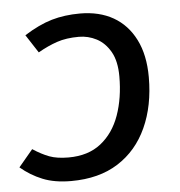

<svg xmlns="http://www.w3.org/2000/svg" viewBox="-45 -582 597 637"><g transform="rotate(-5 254.0 -263.5)"><path d="M244 -539.1Q308.1 -539.1 354.7 -512.6Q401.3 -486 427.3 -434.5Q453.4 -382.9 453.4 -308.9Q453.4 -213.9 420.3 -141.4Q387.3 -68.9 323.7 -28.4Q260.1 12.1 167 12.1Q111.9 12.1 72.3 -4Q32.7 -20 -0.3 -48L47.1 -104.6Q76.1 -85.6 101.5 -76.1Q127 -66.6 165 -66.6Q230.8 -66.6 273.1 -100Q315.5 -133.4 335.9 -190.7Q356.3 -248.1 356.3 -319.8Q356.3 -370.7 338.4 -402.1Q320.4 -433.5 292.5 -448Q264.6 -462.4 233.6 -462.4Q191.7 -462.4 160.8 -451.9Q129.8 -441.4 96.9 -422.5L57.6 -483Q106.6 -514 149.7 -526.6Q192.8 -539.1 244 -539.1Z"/></g></svg>

Font: Fira Sans Variable
Style: Italic
Weight: 397
Italic angle: -8°
Designer: Carrois Corporate & Edenspiekermann AG
Foundry: Carrois Corporate GbR & Edenspiekermann AG
Version: Version 4.202